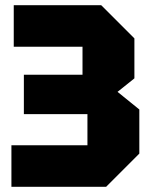

<svg xmlns="http://www.w3.org/2000/svg" viewBox="-20 -720 578 740"><path d="M389 0H24V-160H317V-280H72V-432H298V-540H33V-700H370L498 -572V-418L433 -366L517 -298V-128Z"/></svg>

Font: Tektur SemiCondensed ExtraBold
Style: Regular
Weight: 800
Width: 4
Designer: Adam Jagosz
Foundry: Adam Jagosz
Version: Version 1.005;gftools[0.9.30]